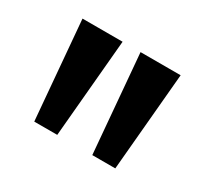

<svg xmlns="http://www.w3.org/2000/svg" viewBox="-83 -779 637 593"><g transform="rotate(30 235.0 -483.0)"><path d="M91 -308 61 -658H204L173 -308ZM298 -308 268 -658H411L380 -308Z"/></g></svg>

Font: Ysabeau ExtraBold
Style: Regular
Weight: 800
Designer: Christian Thalmann (Catharsis Fonts)
Version: Version 2.002